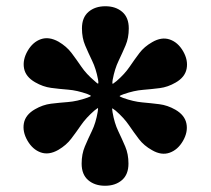

<svg xmlns="http://www.w3.org/2000/svg" viewBox="-20 -825 675 615"><path d="M68 -374.5Q51.5 -403 56.5 -430.2Q61.5 -457.5 92 -475Q117 -489.5 143.2 -492.8Q169.5 -496 198.2 -498.2Q227 -500.5 259.5 -512Q271 -516 271 -517.8Q271 -519.5 259.5 -524Q227 -535.5 198.5 -537.8Q170 -540 143.8 -543.5Q117.5 -547 92.5 -561.5Q62 -579 57 -606.2Q52 -633.5 68.5 -662Q85 -690.5 111 -699.5Q137 -708.5 167.5 -691.5Q193 -676.5 208.8 -655.8Q224.5 -635 240.5 -611.5Q256.5 -588 282.5 -566Q290 -559 293.2 -557.2Q296.5 -555.5 294 -570.5Q287.5 -605 275.2 -630.2Q263 -655.5 252.8 -679.5Q242.5 -703.5 242.5 -734Q242.5 -769 263.5 -787Q284.5 -805 317.5 -805Q350.5 -805 371.5 -787Q392.5 -769 392.5 -734Q392.5 -703.5 382.2 -679.5Q372 -655.5 359.8 -630Q347.5 -604.5 341 -570Q338.5 -554.5 342 -556.8Q345.5 -559 353.5 -565.5Q379.5 -588 395.2 -611.2Q411 -634.5 426.5 -655Q442 -675.5 467.5 -690Q497.5 -707.5 523.8 -698.5Q550 -689.5 566.5 -661Q583 -632.5 577.8 -605Q572.5 -577.5 542.5 -560.5Q517.5 -546 491.8 -542.8Q466 -539.5 437.8 -537.2Q409.5 -535 376.5 -523.5Q365.5 -519.5 363.5 -517.8Q361.5 -516 374 -511.5Q407.5 -499.5 436 -497Q464.5 -494.5 490.5 -491.2Q516.5 -488 542 -473.5Q572 -456 577.2 -429Q582.5 -402 566 -373.5Q549.5 -345 523.2 -335.8Q497 -326.5 467 -344Q441 -358.5 425 -379.5Q409 -400.5 393 -424Q377 -447.5 350.5 -470.5Q343 -476.5 340.5 -477.8Q338 -479 340.5 -465.5Q346.5 -430.5 358.8 -405Q371 -379.5 381.2 -355.5Q391.5 -331.5 391.5 -301Q391.5 -266 370.5 -248Q349.5 -230 316.5 -230Q283.5 -230 262.5 -248Q241.5 -266 241.5 -301Q241.5 -331.5 251.8 -355.8Q262 -380 274.5 -405.8Q287 -431.5 293 -467Q295.5 -480.5 292.5 -478.5Q289.5 -476.5 282.5 -471Q256 -448 240 -424.8Q224 -401.5 208.2 -380.8Q192.5 -360 167 -345Q136.5 -327.5 110.5 -336.8Q84.5 -346 68 -374.5Z"/></svg>

Font: Besley*
Style: Bold
Weight: 700
Designer: Owen Earl
Foundry: indestructible type*
Version: Version 2.000; ttfautohint (v1.8.3)